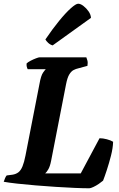

<svg xmlns="http://www.w3.org/2000/svg" viewBox="-31 -1012 642 1032"><path d="M449 0Q418 0 371 -2Q324 -4 269.5 -7.5Q215 -11 161 -15.5Q107 -20 61.5 -25Q16 -30 -11 -35Q-8 -45 -3.5 -55Q1 -65 5 -69L36 -73Q55 -76 68 -86Q81 -96 90 -118Q99 -140 106 -176L181 -560Q189 -606 201 -622.5Q213 -639 215 -640H118Q115 -645 113 -653Q111 -661 112 -671Q119 -678 133.5 -685.5Q148 -693 162.5 -698.5Q177 -704 182 -704H433Q435 -699 438.5 -687.5Q442 -676 439 -658L391 -645Q377 -642 364.5 -635.5Q352 -629 341.5 -612Q331 -595 324 -559L244 -149Q238 -118 229 -102.5Q220 -87 212 -80H403L504 -269Q522 -269 543 -263.5Q564 -258 577 -250Q576 -216 565.5 -175Q555 -134 543 -97.5Q531 -61 523 -41Q515 -34 500.5 -24Q486 -14 471 -7Q456 0 449 0ZM252 -768Q238 -772 227.5 -782Q217 -792 213 -800Q251 -856 286.5 -899.5Q322 -943 349.5 -967.5Q377 -992 389 -992Q402 -992 417.5 -980Q433 -968 445 -951Q457 -934 458 -916Z"/></svg>

Font: Texturina 12pt ExtraBold
Style: Italic
Weight: 800
Italic angle: -11°
Designer: Guillermo Torres Carreño
Foundry: Omnibus-Type
Version: Version 1.002